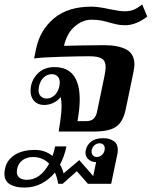

<svg xmlns="http://www.w3.org/2000/svg" viewBox="-97 -594 685 867"><path d="M510 -302Q510 -294 506 -270L471 -102Q460 -46 429 -23Q398 0 327 0H168Q169 -7 175 -46Q181 -85 181 -116Q181 -140 177 -156Q164 -139 144 -129.5Q124 -120 102 -120Q74 -120 57.5 -137.5Q41 -155 41 -184Q41 -227 70.5 -259Q100 -291 149 -291Q263 -291 263 -144Q263 -104 253 -47H291Q315 -47 326.5 -58.5Q338 -70 342 -93L375 -252Q380 -277 380 -291Q380 -318 363.5 -329Q347 -340 306 -340Q260 -340 175 -337.5Q90 -335 57 -330L66 -374Q84 -459 147 -511.5Q210 -564 316 -564Q347 -564 401 -552Q408 -551 429 -547Q450 -543 466 -543Q487 -543 504 -549Q521 -555 545 -574L568 -519Q516 -480 468 -480Q445 -480 425.5 -485Q406 -490 401 -491Q378 -498 359.5 -501.5Q341 -505 316 -505Q276 -505 240.5 -474.5Q205 -444 192 -387Q225 -388 279.5 -389Q334 -390 374 -390Q437 -390 473.5 -370.5Q510 -351 510 -302ZM173 -220Q173 -239 163 -249Q153 -259 137 -259Q117 -259 101 -245Q85 -231 79 -204Q77 -192 77 -188Q77 -169 87.5 -159Q98 -149 114 -149Q133 -149 149 -163.5Q165 -178 171 -204Q173 -216 173 -220ZM435 82Q435 92 434 97L405 236H300L250 179L186 236H166Q160 204 151 185Q125 217 90 235Q55 253 13 253Q-28 253 -52.5 238Q-77 223 -77 190Q-77 179 -74 167Q-67 130 -32 106.5Q3 83 61 83Q106 83 140 110Q147 92 152 67H203Q194 112 174 149Q185 168 190 189L261 129L324 201L337 138Q317 138 303 126Q289 114 289 95Q289 89 290 86Q295 60 315 45Q335 30 369 30Q398 30 416.5 43Q435 56 435 82ZM352 53Q340 53 330 61.5Q320 70 317 84Q315 98 321.5 106.5Q328 115 340 115Q354 115 365 104Q376 93 376 76Q376 65 369.5 59Q363 53 352 53ZM125 145Q95 115 52 115Q24 115 4.5 129.5Q-15 144 -20 170Q-21 174 -21 182Q-21 200 -8.5 209Q4 218 24 218Q85 218 125 145Z"/></svg>

Font: Trirong SemiBold
Style: Italic
Weight: 600
Italic angle: -12°
Designer: Katatrad Team
Foundry: CadsonDemak
Version: Version 1.001